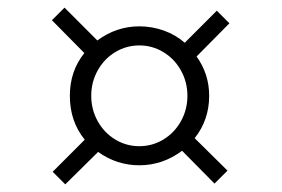

<svg xmlns="http://www.w3.org/2000/svg" viewBox="-20 -588 738 503"><path d="M235 -482Q285 -519 345 -519Q378 -519 409 -508Q440 -497 464 -476L548 -560L581 -527L495 -440Q528 -394 528 -337Q528 -274 490 -226L576 -141L542 -107L457 -193Q406 -155 345 -155Q286 -155 237 -190L151 -105L118 -138L202 -222Q163 -270 163 -337Q163 -402 201 -449L116 -535L149 -568ZM219 -337Q219 -301 236 -270.5Q253 -240 282 -222.5Q311 -205 345 -205Q379 -205 408 -222.5Q437 -240 454 -270.5Q471 -301 471 -337Q471 -373 454 -403.5Q437 -434 408 -451.5Q379 -469 345 -469Q311 -469 282 -451.5Q253 -434 236 -403.5Q219 -373 219 -337Z"/></svg>

Font: Martel Light
Style: Regular
Weight: 300
Designer: Dan Reynolds
Foundry: Dan Reynolds
Version: Version 1.001; ttfautohint (v1.1) -l 5 -r 5 -G 72 -x 0 -D la